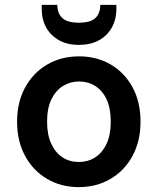

<svg xmlns="http://www.w3.org/2000/svg" viewBox="-20 -755 647 787"><path d="M303 12Q230 12 172.5 -22Q115 -56 82.5 -116.5Q50 -177 50 -256Q50 -336 83 -396.5Q116 -457 173.5 -490.5Q231 -524 304 -524Q377 -524 434 -490.5Q491 -457 523.5 -397Q556 -337 556 -256Q556 -177 523.5 -116.5Q491 -56 433.5 -22Q376 12 303 12ZM303 -91Q340 -91 369.5 -109.5Q399 -128 416.5 -165Q434 -202 434 -256Q434 -311 417 -347.5Q400 -384 370.5 -402.5Q341 -421 304 -421Q268 -421 238 -402.5Q208 -384 190.5 -347.5Q173 -311 173 -256Q173 -202 190.5 -165Q208 -128 237 -109.5Q266 -91 303 -91ZM303 -571Q256 -571 222 -590Q188 -609 169.5 -642Q151 -675 151 -719V-735H215Q215 -701 235 -681.5Q255 -662 303 -662Q352 -662 371.5 -681.5Q391 -701 391 -735H457V-719Q457 -675 438 -641.5Q419 -608 385 -589.5Q351 -571 303 -571Z"/></svg>

Font: DM Sans 12pt SemiBold
Style: Regular
Weight: 600
Version: Version 4.004;gftools[0.9.30]